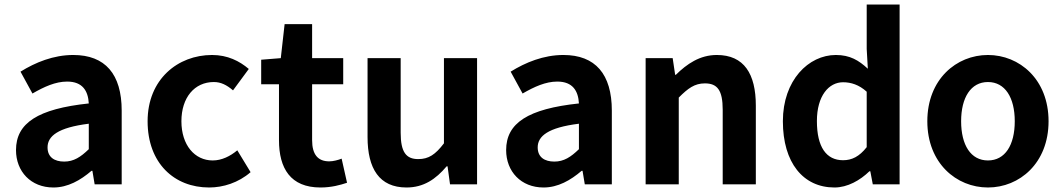

<svg xmlns="http://www.w3.org/2000/svg" viewBox="-20 -818 4717 852"><path d="M217 14C281 14 337 -18 386 -60H390L400 0H520V-327C520 -489 447 -574 305 -574C217 -574 137 -541 71 -500L124 -403C176 -433 226 -456 278 -456C347 -456 371 -414 374 -359C148 -335 51 -272 51 -152C51 -57 117 14 217 14ZM265 -101C222 -101 191 -120 191 -164C191 -214 237 -252 374 -269V-156C338 -121 307 -101 265 -101Z M908 14C970 14 1038 -7 1092 -54L1033 -151C1002 -125 964 -106 924 -106C844 -106 785 -174 785 -280C785 -385 843 -454 929 -454C960 -454 986 -441 1014 -417L1084 -512C1043 -547 990 -574 921 -574C769 -574 635 -466 635 -280C635 -94 753 14 908 14Z M1402 14C1451 14 1490 3 1520 -7L1496 -114C1481 -108 1459 -102 1441 -102C1391 -102 1365 -132 1365 -196V-444H1503V-560H1365V-711H1243L1226 -560L1139 -553V-444H1218V-196C1218 -71 1269 14 1402 14Z M1784 14C1860 14 1914 -23 1962 -80H1966L1977 0H2097V-560H1950V-182C1912 -132 1882 -112 1836 -112C1782 -112 1758 -143 1758 -229V-560H1611V-210C1611 -70 1663 14 1784 14Z M2392 14C2456 14 2512 -18 2561 -60H2565L2575 0H2695V-327C2695 -489 2622 -574 2480 -574C2392 -574 2312 -541 2246 -500L2299 -403C2351 -433 2401 -456 2453 -456C2522 -456 2546 -414 2549 -359C2323 -335 2226 -272 2226 -152C2226 -57 2292 14 2392 14ZM2440 -101C2397 -101 2366 -120 2366 -164C2366 -214 2412 -252 2549 -269V-156C2513 -121 2482 -101 2440 -101Z M2845 0H2992V-385C3033 -426 3062 -448 3108 -448C3163 -448 3187 -418 3187 -331V0H3334V-349C3334 -490 3282 -574 3161 -574C3085 -574 3028 -534 2979 -486H2976L2965 -560H2845Z M3683 14C3741 14 3797 -18 3838 -58H3842L3853 0H3972V-798H3826V-601L3831 -513C3791 -550 3752 -574 3689 -574C3568 -574 3454 -462 3454 -280C3454 -96 3544 14 3683 14ZM3721 -107C3647 -107 3605 -165 3605 -281C3605 -393 3658 -453 3721 -453C3756 -453 3792 -442 3826 -411V-165C3793 -123 3760 -107 3721 -107Z M4364 14C4504 14 4633 -94 4633 -280C4633 -466 4504 -574 4364 -574C4224 -574 4095 -466 4095 -280C4095 -94 4224 14 4364 14ZM4364 -106C4288 -106 4245 -174 4245 -280C4245 -385 4288 -454 4364 -454C4440 -454 4483 -385 4483 -280C4483 -174 4440 -106 4364 -106Z"/></svg>

Font: DAIFUKU Sans JP
Style: Bold
Weight: 700
Designer: Original font ‘Source Han Sans JP’ : Ryoko NISHIZUKA  (kana, bopomofo & ideographs); Paul D. Hunt (Latin, Greek & Cyrill
Foundry: Daifuku
Version: Version 1.001